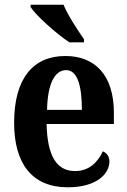

<svg xmlns="http://www.w3.org/2000/svg" viewBox="-20 -786 540 816"><path d="M275 -606H337V-619C311 -657 268 -721 250 -766H110V-756C132 -721 220 -642 275 -606ZM268 10C392 10 445 -48 445 -100C445 -122 433 -136 417 -143C396 -97 359 -59 299 -59C222 -59 181 -121 178 -259H464V-307C464 -465 385 -548 258 -548C120 -548 40 -452 40 -264C40 -90 117 10 268 10ZM328 -319H180C182 -428 212 -488 261 -488C309 -488 328 -422 328 -319Z"/></svg>

Font: Noto Serif Tamil Condensed
Style: Bold Italic
Weight: 700
Width: 3
Italic angle: -12°
Designer: Indian Type Foundry, Tom Grace, and the Monotype Design Team
Foundry: Monotype Imaging Inc.
Version: Version 2.003